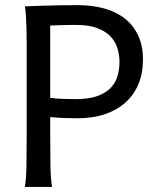

<svg xmlns="http://www.w3.org/2000/svg" viewBox="-20 -738 623 758"><path d="M178.2 -212.4Q178.2 -139.6 179.2 -84.2Q180.2 -28.8 185.5 0H78.1Q83.5 -29.3 84.5 -84.7Q85.4 -140.1 85.4 -212.4V-558.1Q85.4 -592.3 84.7 -621.8Q84 -651.4 82.5 -674.8Q81.1 -698.2 78.1 -712.9Q108.9 -713.9 143.1 -715.3Q172.4 -716.3 209.2 -717Q246.1 -717.8 285.6 -717.8Q344.7 -717.8 392.6 -704.3Q440.4 -690.9 474.1 -663.8Q507.8 -636.7 526.1 -596.4Q544.4 -556.2 544.4 -502.9Q544.4 -449.2 526.6 -406.2Q508.8 -363.3 475.3 -333.3Q441.9 -303.2 393.8 -287.1Q345.7 -271 285.6 -271Q258.8 -271 230.5 -272.2Q202.1 -273.4 178.2 -275.9ZM178.2 -351.6Q201.7 -348.6 226.1 -347.7Q250.5 -346.7 278.3 -346.7Q329.6 -346.7 363 -358.4Q396.5 -370.1 416.3 -390.4Q436 -410.6 443.8 -437.3Q451.7 -463.9 451.7 -493.2Q451.7 -522.5 443.1 -549.1Q434.6 -575.7 414.8 -595.7Q395 -615.7 362.3 -627.7Q329.6 -639.6 280.8 -639.6Q263.7 -639.6 250 -639.4Q236.3 -639.2 224.6 -638.9Q212.9 -638.7 201.7 -638.2Q190.4 -637.7 178.2 -637.2Z"/></svg>

Font: Andika Am
Style: Regular
Weight: 400
Designer: Victor Gaultney, Annie Olsen, Julie Remington, Don Collingsworth, Eric Hays, Becca Hirsbrunner
Foundry: SIL International
Version: Version 5.000